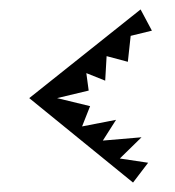

<svg xmlns="http://www.w3.org/2000/svg" viewBox="-20 -335 371 407"><path d="M262 52 42 -127 278 -315 302 -270 257 -259 251 -204 206 -216 203 -164 163 -180 168 -143 101 -127 171 -110 154 -67 226 -81 198 -37 280 -44 234 1 294 10Z"/></svg>

Font: Ole
Style: Regular
Weight: 400
Designer: Robert E. Leuschke
Foundry: Robert E. Leuschke
Version: Version 1.010; ttfautohint (v1.8.3)